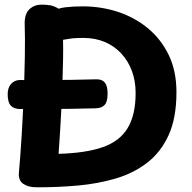

<svg xmlns="http://www.w3.org/2000/svg" viewBox="-20 -789 815 815"><path d="M63.9 -326.3Q40.2 -326.3 26.4 -340.2Q12.6 -354 12.6 -389.3Q12.6 -417.2 27.5 -433.3Q42.4 -449.3 63.9 -449.3Q112.9 -449.1 169.1 -449.1Q225.2 -449.1 282.2 -450.1Q339.1 -451.1 387.1 -452.3Q412.6 -453.3 424.6 -439Q436.7 -424.7 436.7 -391.3Q436.7 -357.8 424.6 -344.1Q412.6 -330.3 387.1 -329.3Q338.1 -328.1 281.7 -327.1Q225.2 -326.1 169.1 -326.1Q112.9 -326.1 63.9 -326.3ZM84.8 -688Q84 -730.4 105 -749.9Q126 -769.3 156 -769.3Q178.2 -769.3 194.3 -766.3Q210.3 -763.2 229 -752Q240.6 -756 256.7 -758Q272.8 -760 291.8 -761Q310.8 -762 331 -762Q409.4 -762 480.9 -738.5Q552.4 -715 608.4 -668.5Q664.4 -622 696.7 -554.5Q729 -487 729 -398Q729 -288 695.6 -215Q662.2 -142 603.8 -97.5Q545.4 -53 470.3 -31Q395.1 -9 311.2 -1.5Q227.3 6 143.6 6H135Q100.4 6 78.7 -8.7Q57 -23.4 60.3 -57Q66.6 -125.4 71.7 -209.5Q76.8 -293.6 80.4 -380.5Q84 -467.4 85.4 -547.5Q86.8 -627.6 84.8 -688ZM228.7 -136Q344 -139.2 416 -164.3Q488 -189.3 521.8 -245.3Q555.7 -301.2 555.7 -394Q555.7 -445.1 539.9 -487.7Q524.2 -530.2 494.7 -562Q465.2 -593.8 424.6 -610.9Q383.9 -628 335 -628Q321 -628 306.9 -627.5Q292.8 -627 278.2 -625Q263.6 -623 247.6 -620Q248.6 -578.3 247.6 -530.4Q246.6 -482.6 244.9 -432.3Q243.3 -382.1 240.7 -330.9Q238.1 -279.7 235 -230.2Q231.9 -180.7 228.7 -136Z"/></svg>

Font: Playpen Sans
Style: Regular
Weight: 400
Designer: Laura Meseguer, Veronika Burian, José Scaglione, Kostas Bartsokas, Vera Evstafieva, Tom Grace, Yorlmar Campos
Foundry: TypeTogether
Version: Version 2.000